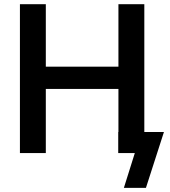

<svg xmlns="http://www.w3.org/2000/svg" viewBox="-20 -739 820 927"><path d="M201.2 -718.8V-417H551.8V-718.8H676.8V-101.6H771.5L684.6 168H578.1L630.9 0H550.8V-101.6H551.8V-309.6H201.2V0H76.2V-718.8Z"/></svg>

Font: Min Sans SemiBold
Style: Regular
Weight: 600
Designer: Jinseong-Kim, NotoSansCJK, Nunito
Foundry: Jinseong-Kim
Version: Version 1.400;Glyphs 3.1.2 (3151)